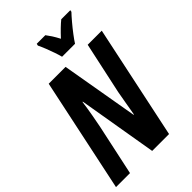

<svg xmlns="http://www.w3.org/2000/svg" viewBox="-272 -1033 1136 1136"><g transform="rotate(-45 295.5 -465.5)"><path d="M-2 0 148.9 -713.9H290L374 -229H377Q384.8 -274.9 392.3 -317.6Q399.9 -360.4 404.8 -388.2L475.1 -713.9H592.8L441.9 0H300.8L216.8 -496.1H213.9Q207.5 -445.8 198.5 -397.2Q189.5 -348.6 184.1 -320.8L115.2 0ZM317.9 -771Q313 -790.5 303.7 -817.6Q294.4 -844.7 283.7 -871.8Q272.9 -898.9 263.2 -918.9L266.1 -931.2H337.9Q348.6 -917.5 361.6 -897.5Q374.5 -877.4 388.2 -851.1Q412.1 -877 433.1 -897.2Q454.1 -917.5 471.2 -931.2H546.9L544.9 -919.9Q529.3 -903.8 505.6 -875.7Q481.9 -847.7 460 -818.8Q438 -790 426.3 -771Z"/></g></svg>

Font: Open Sans Condensed
Style: Bold Italic
Weight: 700
Width: 3
Italic angle: -12°
Designer: Monotype Design Team
Foundry: Monotype Imaging Inc.
Version: Version 3.003; ttfautohint (v1.8.4)